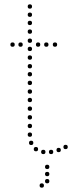

<svg xmlns="http://www.w3.org/2000/svg" viewBox="-20 -713 346 887"><path d="M198 68Q188 68 188 58Q188 48 198 48Q208 48 208 58Q208 68 198 68ZM198 101Q188 101 188 91Q188 81 198 81Q208 81 208 91Q208 101 198 101ZM198 134Q188 134 188 124Q188 114 198 114Q208 114 208 124Q208 134 198 134ZM173 154Q163 154 163 144Q163 134 173 134Q183 134 183 144Q183 154 173 154ZM251 -10Q241 -10 241 -20Q241 -30 251 -30Q261 -30 261 -20Q261 -10 251 -10ZM118 -241Q108 -241 108 -251Q108 -261 118 -261Q128 -261 128 -251Q128 -241 118 -241ZM118 -201Q108 -201 108 -211Q108 -221 118 -221Q128 -221 128 -211Q128 -201 118 -201ZM118 -161Q108 -161 108 -171Q108 -181 118 -181Q128 -181 128 -171Q128 -161 118 -161ZM118 -121Q108 -121 108 -131Q108 -141 118 -141Q128 -141 128 -131Q128 -121 118 -121ZM118 -81Q108 -81 108 -91Q108 -101 118 -101Q128 -101 128 -91Q128 -81 118 -81ZM124 -43Q114 -43 114 -53Q114 -63 124 -63Q134 -63 134 -53Q134 -43 124 -43ZM146 -14Q136 -14 136 -24Q136 -34 146 -34Q156 -34 156 -24Q156 -14 146 -14ZM118 -557Q108 -557 108 -567Q108 -577 118 -577Q128 -577 128 -567Q128 -557 118 -557ZM118 -515Q108 -515 108 -525Q108 -535 118 -535Q128 -535 128 -525Q128 -515 118 -515ZM118 -477Q108 -477 108 -487Q108 -497 118 -497Q128 -497 128 -487Q128 -477 118 -477ZM118 -397Q108 -397 108 -407Q108 -417 118 -417Q128 -417 128 -407Q128 -397 118 -397ZM118 -360Q108 -360 108 -370Q108 -380 118 -380Q128 -380 128 -370Q128 -360 118 -360ZM118 -320Q108 -320 108 -330Q108 -340 118 -340Q128 -340 128 -330Q128 -320 118 -320ZM118 -280Q108 -280 108 -290Q108 -300 118 -300Q128 -300 128 -290Q128 -280 118 -280ZM118 -673Q108 -673 108 -683Q108 -693 118 -693Q128 -693 128 -683Q128 -673 118 -673ZM118 -635Q108 -635 108 -645Q108 -655 118 -655Q128 -655 128 -645Q128 -635 118 -635ZM118 -597Q108 -597 108 -607Q108 -617 118 -617Q128 -617 128 -607Q128 -597 118 -597ZM118 -437Q108 -437 108 -447Q108 -457 118 -457Q128 -457 128 -447Q128 -437 118 -437ZM180 -1Q170 -1 170 -11Q170 -21 180 -21Q190 -21 190 -11Q190 -1 180 -1ZM216 -1Q206 -1 206 -11Q206 -21 216 -21Q226 -21 226 -11Q226 -1 216 -1ZM283 -24Q273 -24 273 -34Q273 -44 283 -44Q293 -44 293 -34Q293 -24 283 -24ZM75 -497Q65 -497 65 -507Q65 -517 75 -517Q85 -517 85 -507Q85 -497 75 -497ZM38 -497Q28 -497 28 -507Q28 -517 38 -517Q48 -517 48 -507Q48 -497 38 -497ZM156 -497Q146 -497 146 -507Q146 -517 156 -517Q166 -517 166 -507Q166 -497 156 -497ZM194 -497Q184 -497 184 -507Q184 -517 194 -517Q204 -517 204 -507Q204 -497 194 -497ZM234 -497Q224 -497 224 -507Q224 -517 234 -517Q244 -517 244 -507Q244 -497 234 -497Z"/></svg>

Font: Raleway Dots
Style: Regular
Weight: 400
Designer: Matt McInerney, Pablo Impallari, Rodrigo Fuenzalida, Brenda Gallo
Foundry: Matt McInerney, Pablo Impallari, Rodrigo Fuenzalida, Brenda Gallo
Version: Version 1.000